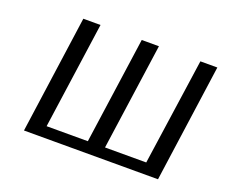

<svg xmlns="http://www.w3.org/2000/svg" viewBox="-90 -633 896 766"><g transform="rotate(20 358.5 -250.0)"><path d="M643 0H74L144 -500H217L153 -47H328L392 -500H465L401 -47H576L641 -500H713Z"/></g></svg>

Font: Arsenal SC
Style: Italic
Weight: 400
Italic angle: -9.10001°
Designer: Andrij Shevchenko
Foundry: Stairsfor
Version: Version 2.001; ttfautohint (v1.8.4.7-5d5b)